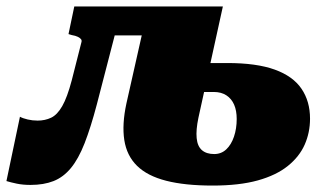

<svg xmlns="http://www.w3.org/2000/svg" viewBox="-42 -563 1004 597"><path d="M181 -313Q167 -260 151.5 -233Q136 -206 117 -197Q98 -188 75 -188Q59 -188 44 -191.5Q29 -195 20 -200L-22 0Q-9 4 10 8Q29 12 53 12Q94 12 124.5 0Q155 -12 178.5 -40.5Q202 -69 221 -117.5Q240 -166 259 -238L338 -543H189L171 -457L181 -454Q193 -452 200 -448.5Q207 -445 210 -441Q213 -437 211 -431ZM274 -453H496L519 -543H297ZM619 14Q702 14 759.5 -2Q817 -18 853 -47Q889 -76 905.5 -113.5Q922 -151 922 -194Q922 -248 895.5 -287Q869 -326 812.5 -346.5Q756 -367 665 -367H512L490 -277H623Q646 -277 662 -266.5Q678 -256 686 -237.5Q694 -219 694 -193Q694 -163 685.5 -138Q677 -113 661.5 -98.5Q646 -84 624 -84Q600 -84 586 -96Q572 -108 569.5 -133.5Q567 -159 575 -197L651 -543H419L351 -241Q337 -176 344.5 -127.5Q352 -79 384 -47.5Q416 -16 474.5 -1Q533 14 619 14Z"/></svg>

Font: Roboto Serif Black
Style: Italic
Weight: 900
Italic angle: -10°
Version: Version 1.008